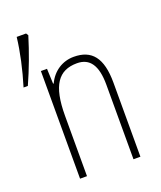

<svg xmlns="http://www.w3.org/2000/svg" viewBox="-133 -800 743 885"><g transform="rotate(-20 238.0 -357.0)"><path d="M5 -484H26C58 -555 85 -628 108 -703L101 -714H55C47 -644 29 -562 5 -484ZM106 0H140V-296C140 -445 183 -505 274 -505C337 -505 368 -460 368 -366V0H402V-363C402 -486 358 -538 270 -538C216 -538 167 -508 142 -454H139L136 -528H106Z"/></g></svg>

Font: Kathrein 37 Thin Condensed
Style: Regular
Weight: 250
Width: 3
Designer: Lazydogs Typefoundry, based on Open Sans by Ascender Corporation
Foundry: Lazydogs Typefoundry
Version: Version 1.003;PS 001.003;hotconv 1.0.88;makeotf.lib2.5.64775